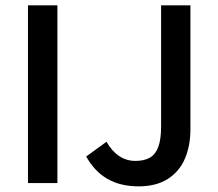

<svg xmlns="http://www.w3.org/2000/svg" viewBox="-20 -674 801 707"><path d="M83 0V-654.3H191.4V0ZM573.2 -208V-654.3H681.2V-198.2Q681.2 -137.2 660.9 -89.8Q640.6 -42.5 597.9 -15.1Q555.2 12.2 490.2 12.2Q423.8 12.2 376 -15.1Q328.1 -42.5 297.4 -97.7L372.1 -151.9Q413.1 -81.5 478.5 -81.5Q511.2 -81.5 532 -93.5Q552.7 -105.5 563 -133.3Q573.2 -161.1 573.2 -208Z"/></svg>

Font: Varta
Style: Bold
Weight: 700
Designer: Joana Correia, Viktoriya Grabowska, Eben Sorkin
Foundry: Sorkin Type
Version: Version 1.002; ttfautohint (v1.3) -l 8 -r 24 -G 200 -x 12 -H